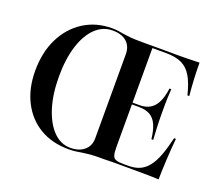

<svg xmlns="http://www.w3.org/2000/svg" viewBox="-103 -728 1015 886"><g transform="rotate(20 404.5 -285.0)"><path d="M308.1 11.3Q227.4 11.3 167.3 -24.2Q107.3 -59.7 73.8 -125Q40.3 -190.3 40.3 -277.4Q40.3 -367.7 74.2 -436.3Q108.1 -504.8 168.5 -543.5Q229 -582.3 307.3 -582.3Q326.6 -582.3 339.1 -580.2Q351.6 -578.2 365.3 -575.8Q379 -573.4 400.8 -571.4Q422.6 -569.4 460.5 -569.4H585.5Q640.3 -568.5 677.8 -569.4Q715.3 -570.2 740.3 -571Q740.3 -533.1 742.3 -492.7Q744.4 -452.4 748.4 -409.7H739.5Q725.8 -465.3 706.9 -498Q687.9 -530.6 657.7 -545.2Q627.4 -559.7 579.8 -559.7H512.9V-73.4Q512.9 -47.6 516.9 -33.9Q521 -20.2 533.5 -15.7Q546 -11.3 570.2 -11.3H594.4Q626.6 -11.3 650 -21.8Q673.4 -32.3 691.5 -55.2Q709.7 -78.2 723.4 -114.9Q737.1 -151.6 749.2 -203.2H758.1Q753.2 -149.2 750.4 -99.2Q747.6 -49.2 746.8 0Q718.5 -1.6 676.6 -2Q634.7 -2.4 572.6 -2.4H546Q526.6 -2.4 515.7 -2.4Q504.8 -2.4 497.2 -2Q489.5 -1.6 481.9 -1.6Q474.2 -1.6 460.5 -1.6Q427.4 -1.6 406.9 0.4Q386.3 2.4 372.2 4.8Q358.1 7.3 343.1 9.3Q328.2 11.3 308.1 11.3ZM313.7 2.4Q356.5 2.4 381.9 -19.4Q407.3 -41.1 407.3 -77.4V-491.1Q407.3 -529.8 382.7 -551.6Q358.1 -573.4 313.7 -573.4Q265.3 -573.4 229 -538.3Q192.7 -503.2 172.6 -439.5Q152.4 -375.8 152.4 -289.5Q152.4 -203.2 173 -137.5Q193.5 -71.8 229.8 -34.7Q266.1 2.4 313.7 2.4ZM488.7 -283.1V-291.9H614.5V-283.1ZM652.4 -162.9Q647.6 -205.6 635.5 -232.3Q623.4 -258.9 602 -271Q580.6 -283.1 547.6 -283.1V-291.9Q592.7 -291.9 617.7 -320.6Q642.7 -349.2 650.8 -411.3H659.7Q656.5 -362.1 656.5 -335.9Q656.5 -309.7 656.5 -287.1Q656.5 -269.4 656.9 -251.6Q657.3 -233.9 658.5 -212.9Q659.7 -191.9 661.3 -162.9Z"/></g></svg>

Font: Playfair 144pt SemiCondensed SemiBold
Style: Regular
Weight: 600
Width: 4
Designer: Claus Eggers Sørensen
Foundry: Claus Eggers Sørensen
Version: Version 2.203